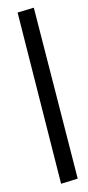

<svg xmlns="http://www.w3.org/2000/svg" viewBox="-57 -790 411 892"><g transform="rotate(-5 148.5 -344.0)"><path d="M191 69 59 -741 136 -757 270 52Z"/></g></svg>

Font: Nunito Sans 12pt ExtraLight 12pt SemiBold
Style: Italic
Weight: 600
Italic angle: -9°
Version: Version 3.101;gftools[0.9.27]